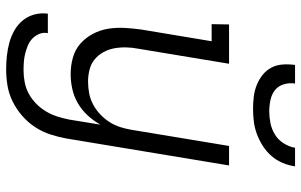

<svg xmlns="http://www.w3.org/2000/svg" viewBox="-202 -578 1003 640"><g transform="rotate(90 300.0 -258.5)"><path d="M212 223Q189 223 166 220.5Q143 218 121.5 212Q100 206 81 195Q62 184 48.5 167.5Q35 151 29 129.5Q23 108 26 84H91Q88 99 93.5 112.5Q99 126 109 135.5Q119 145 132 150.5Q145 156 159 159.5Q173 163 187 164Q201 165 216 165Q235 165 255.5 161Q276 157 294 147Q312 137 327 122Q342 107 352.5 89Q363 71 369 52Q375 33 379 13L396 -91Q383 -68 365 -48.5Q347 -29 324.5 -16Q302 -3 277 2.5Q252 8 228 8Q199 8 172.5 0.5Q146 -7 126.5 -24Q107 -41 94 -65Q81 -89 76.5 -116Q72 -143 73.5 -171Q75 -199 79 -228L118 -462H61L62 -520H193L143 -218Q139 -198 138.5 -177.5Q138 -157 141.5 -137.5Q145 -118 154.5 -101Q164 -84 178.5 -72Q193 -60 212.5 -55Q232 -50 252 -50Q271 -50 290.5 -53.5Q310 -57 328 -66.5Q346 -76 361 -90Q376 -104 387 -121Q398 -138 404 -157Q410 -176 413 -194L467 -520H532L442 23Q437 50 428.5 76Q420 102 404.5 126Q389 150 366.5 169.5Q344 189 318.5 201.5Q293 214 266 218.5Q239 223 212 223ZM343 -600Q322 -600 302 -602.5Q282 -605 263.5 -612.5Q245 -620 230 -632Q215 -644 206 -661Q197 -678 195.5 -698.5Q194 -719 197 -740H259Q256 -721 261.5 -702.5Q267 -684 281 -673Q295 -662 314 -658Q333 -654 352 -654Q371 -654 391 -658Q411 -662 429 -673Q447 -684 458.5 -702.5Q470 -721 473 -740H535Q532 -719 523.5 -698.5Q515 -678 500 -661Q485 -644 466 -632Q447 -620 426.5 -612.5Q406 -605 385 -602.5Q364 -600 343 -600Z"/></g></svg>

Font: Iosevka HT Light Extended
Style: Italic
Weight: 300
Width: 7
Italic angle: -9°
Monospace: yes
Designer: Belleve Invis
Foundry: Belleve Invis
Version: Version 32.3.0; ttfautohint (v1.8.4)